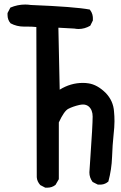

<svg xmlns="http://www.w3.org/2000/svg" viewBox="-20 -826 540 859"><path d="M247.1 -424.8Q295.9 -455.1 350.6 -455.1Q363.3 -455.1 376 -453.1Q415 -447.3 452.1 -411.1Q487.3 -375 490.2 -326.2Q492.2 -307.6 492.2 -283.2Q492.2 -258.8 487.8 -219.2Q483.4 -179.7 481.4 -124Q479.5 -68.4 464.8 -13.7Q454.1 -4.9 444.8 -2.4Q435.5 0 429.7 0Q423.8 0 418 0L394.5 -11.7Q379.9 -31.2 379.9 -54.7Q379.9 -57.6 383.8 -113.3Q394.5 -265.6 394.5 -304.7Q394.5 -334 377 -349.6Q366.2 -358.4 351.6 -358.4Q344.7 -358.4 335 -356.4Q305.7 -349.6 285.2 -338.9Q266.6 -329.1 243.2 -278.3V-24.4L228.5 1Q212.9 13.7 191.4 13.7Q188.5 13.7 182.6 13.7L160.2 2Q145.5 -14.6 144.5 -33.2L142.6 -705.1Q124 -707 103.5 -707H86.9Q54.7 -707 27.3 -721.7Q13.7 -737.3 13.7 -758.8Q13.7 -761.7 13.7 -767.6L26.4 -792Q58.6 -805.7 92.8 -805.7Q104.5 -805.7 118.2 -803.7Q314.5 -795.9 381.8 -783.2Q390.6 -771.5 393.1 -761.7Q395.5 -752 395.5 -746.1Q395.5 -740.2 395.5 -734.4L383.8 -710.9Q358.4 -696.3 332 -696.3Q322.3 -696.3 312.5 -698.2L241.2 -702.1Z"/></svg>

Font: JasonHandwriting2
Style: SemiBold
Weight: 600
Version: Version 1.04.7